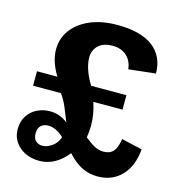

<svg xmlns="http://www.w3.org/2000/svg" viewBox="-104 -777 824 878"><g transform="rotate(15 308.5 -337.5)"><path d="M160.6 8.8Q102.1 8.8 64.7 -23.7Q27.3 -56.2 27.3 -106.4Q27.3 -144.5 45.2 -170.7Q63 -196.8 90.8 -210Q118.7 -223.1 148.9 -223.1Q197.8 -223.1 234.4 -192.4Q222.7 -222.7 208.7 -256.3Q194.8 -290 175.8 -315.9H43.9V-384.3H140.6Q121.1 -416 111.6 -446Q102.1 -476.1 102.1 -503.9Q102.1 -555.7 132.1 -596.4Q162.1 -637.2 216.8 -660.6Q271.5 -684.1 345.2 -684.1Q457 -684.1 514.4 -640.1Q571.8 -596.2 572.3 -515.1L444.8 -501Q440.9 -540 415.3 -563.2Q389.6 -586.4 349.6 -586.4Q303.7 -586.4 281 -563.7Q258.3 -541 258.3 -507.3Q258.3 -479 270 -446.5Q281.7 -414.1 300.3 -384.3H467.3V-315.9H329.1Q337.9 -290 342.5 -262.9Q347.2 -235.8 347.2 -208Q347.2 -193.8 345.9 -179.7Q344.7 -165.5 342.3 -151.4Q367.7 -130.4 388.4 -119.1Q409.2 -107.9 432.6 -107.9Q462.4 -107.9 478.3 -125.7Q494.1 -143.6 500.5 -185.5L598.6 -163.1Q591.8 -82.5 548.1 -36.9Q504.4 8.8 434.6 8.8Q394.5 8.8 359.9 -8.5Q325.2 -25.9 292 -63Q265.1 -28.3 231.4 -9.8Q197.8 8.8 160.6 8.8ZM154.3 -61.5Q177.2 -61.5 200.7 -78.1Q224.1 -94.7 232.9 -123Q195.8 -157.7 158.2 -157.7Q138.2 -157.7 124.8 -145.8Q111.3 -133.8 111.3 -108.9Q111.3 -84.5 124 -73Q136.7 -61.5 154.3 -61.5Z"/></g></svg>

Font: Kameron
Style: Regular
Weight: 400
Designer: Vernon Adams
Foundry: Vernon Adams
Version: Version 1.100